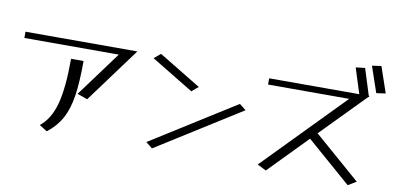

<svg xmlns="http://www.w3.org/2000/svg" viewBox="-83 -1160 2975 1452"><g transform="rotate(10 1404.5 -434.0)"><path d="M274 -12 334 26Q405 -29 444 -100Q483 -171 499.5 -276Q516 -381 516 -546H420Q420 -321 386 -197Q352 -73 274 -12ZM904 -688H45V-640H770L515 -294L593 -266Z M1090 -25 1140 15 1787 -392 1737 -432ZM1084 -701 1034 -659 1358 -462 1408 -504Z M2689 -653 2688 -657 2692 -661H2686L2622 -864L2551 -856L2613 -661H1921V-613H2544L1949 -4L2017 30L2305 -265L2646 32L2709 -6L2354 -315L2684 -652ZM2670 -890 2738 -691 2809 -701 2741 -900Z"/></g></svg>

Font: LXGW Marker Gothic
Style: Regular
Weight: 400
Version: Version 1.001